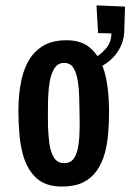

<svg xmlns="http://www.w3.org/2000/svg" viewBox="-20 -675 479 705"><path d="M207.8 10Q148 10 114.4 -20.4Q80.8 -50.8 65.6 -102.6Q55.6 -136.8 51.6 -178.6Q47.6 -220.4 47.6 -267Q47.6 -298.8 50.4 -327.7Q53.2 -356.6 59 -382.6Q64.8 -408.6 74.4 -430.6Q93.2 -475.4 129.7 -501.3Q166.2 -527.2 224.4 -527.2Q277.8 -527.2 309.7 -500.4Q341.6 -473.6 358 -428.6Q370 -395.4 375.2 -353.2Q380.4 -311 380.4 -263.6Q380.4 -221.8 377.1 -184.1Q373.8 -146.4 365.4 -114.6Q355.2 -76.2 335.4 -48.2Q315.6 -20.2 284.7 -5.1Q253.8 10 207.8 10ZM215.4 -76Q240.4 -76 252.4 -95Q264.4 -114 268.4 -145.6Q270.6 -160.8 271.5 -177.6Q272.4 -194.4 272.6 -213.3Q272.8 -232.2 272.2 -252.4Q271.6 -288.4 270.8 -319.9Q270 -351.4 266 -375.4Q261 -408 249.4 -426Q237.8 -444 215.4 -444Q201.8 -444 192.3 -437.3Q182.8 -430.6 176.4 -418.5Q170 -406.4 165.4 -389.2Q161.4 -372.4 159.2 -350.9Q157 -329.4 156.4 -305.1Q155.8 -280.8 155.8 -255.2Q155.8 -235.6 156.2 -216.5Q156.6 -197.4 158 -180.5Q159.4 -163.6 161.2 -148.4Q166.2 -115.2 178.6 -95.6Q191 -76 215.4 -76ZM300.6 -413.4 290.6 -448.6Q307.2 -452 330.3 -464.7Q353.4 -477.4 371.2 -499.6Q389 -521.8 389 -552.4L340.2 -553.4L334.2 -655.2L439 -650.8Q438.4 -633 437.7 -605Q437 -577 436 -554.4Q434 -521 415.9 -491Q397.8 -461 367.9 -440.7Q338 -420.4 300.6 -413.4Z"/></svg>

Font: Truculenta
Style: Regular
Weight: 400
Designer: Ivan Castro, Eva Sanz & Omnibus-Type Team
Foundry: Omnibus-Type
Version: Version 1.002